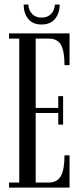

<svg xmlns="http://www.w3.org/2000/svg" viewBox="-20 -852 370 872"><path d="M168.5 -740.7Q128.4 -740.7 107.9 -766.4Q87.4 -792 87.4 -831.5H108.4Q110.8 -803.2 127 -787.6Q143.1 -772 168.5 -772Q194.8 -772 210.9 -787.6Q227.1 -803.2 229.5 -831.5H251Q251 -792 230 -766.4Q209 -740.7 168.5 -740.7ZM21 0V-22.9H67.4V-676.8H21V-700.2H295.9V-556.2H272.9Q272.9 -619.6 257.1 -648.2Q241.2 -676.8 200.2 -676.8H142.1V-361.8H244.6V-415.5H266.6V-286.1H244.6V-338.9H142.1V-22.9H200.7Q240.2 -22.9 256.6 -52.7Q272.9 -82.5 272.9 -146.5H295.9V0Z"/></svg>

Font: Imbue
Style: Regular
Weight: 400
Designer: Tyler Finck
Foundry: Etcetera Type Company
Version: Version 0.910